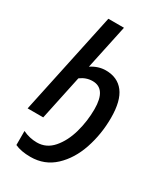

<svg xmlns="http://www.w3.org/2000/svg" viewBox="-230 -815 1012 1162"><g transform="rotate(30 275.5 -234.0)"><path d="M72 226V128Q120 151 171 151Q237 151 282.5 98.5Q328 46 350.5 -34Q373 -114 373 -198Q373 -340 279 -340Q234 -340 195 -311L129 0H20L172 -714H281L215 -404Q264 -436 316 -436Q398 -436 442 -378.5Q486 -321 486 -202Q486 -89 451.5 14Q417 117 348 181.5Q279 246 181 246Q115 246 72 226Z"/></g></svg>

Font: Noto Sans UI NarrowMedium
Style: Italic
Weight: 500
Width: 4
Italic angle: -12°
Designer: Monotype Design Team
Foundry: Monotype Imaging Inc.
Version: Version 1.001